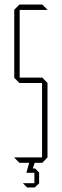

<svg xmlns="http://www.w3.org/2000/svg" viewBox="-20 -720 273 849"><path d="M67 -676V-377H167L190 -353V-24L167 0H133V1L125 25H135L153 43V91L133 109H100L82 91V90H132V44H97V43L109 0H66L43 -23V-24H166V-353H66L43 -376V-677L66 -700H167L190 -677V-676Z"/></svg>

Font: Foldit Thin Thin
Style: Regular
Weight: 250
Version: Version 1.003